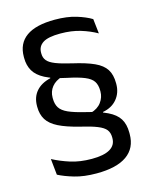

<svg xmlns="http://www.w3.org/2000/svg" viewBox="-109 -724 692 862"><g transform="rotate(-15 237.0 -292.5)"><path d="M276.5 -203.5Q310.4 -212.9 327.1 -235.7Q343.8 -258.5 343.8 -285.3V-288.7Q343.8 -315.9 332.7 -332.8Q321.5 -349.7 293.3 -361.2Q265.2 -372.8 213.2 -383.6Q152.1 -396.5 116.8 -414.9Q81.6 -433.2 66.6 -459.2Q51.7 -485.1 51.7 -519.5V-524.5Q51.7 -586.4 96 -618.1Q140.4 -649.9 228.7 -649.9Q285.9 -649.9 328 -636.9Q370.1 -624 396.7 -607.6L404.4 -539.2Q371.6 -558 330.2 -570.7Q288.8 -583.4 236.5 -583.4Q179.8 -583.4 155.6 -567.6Q131.4 -551.9 131.4 -523V-518.3Q131.4 -499.2 142.1 -485.9Q152.8 -472.5 179.6 -461.9Q206.3 -451.3 254.2 -440.2Q316.2 -426.1 352.8 -409.4Q389.3 -392.8 405.2 -367.8Q421.2 -342.8 421.2 -303V-299.8Q421.2 -259 397.3 -230.1Q373.4 -201.2 330.8 -193.6L331.2 -178.7ZM194.6 -394.4Q162.9 -385 146 -364Q129.1 -342.9 129.1 -314.6V-310.4Q129.1 -284.1 140 -266.9Q150.9 -249.7 178 -237.5Q205.2 -225.3 254.3 -213.5Q316.3 -199.1 352.9 -181.4Q389.4 -163.8 405.3 -138.2Q421.2 -112.7 421.2 -73.6V-66.7Q421.2 -1.8 373.5 31.8Q325.9 65.5 232.8 65.5Q173.9 65.5 130.3 52.6Q86.8 39.8 58 24.7L50.3 -50.1Q86.5 -30.9 130.1 -17Q173.8 -3.1 228.7 -3.1Q284.8 -3.1 313.1 -19.7Q341.4 -36.4 341.4 -68.7V-73.2Q341.4 -94.5 330.5 -108.6Q319.6 -122.6 291.8 -133.8Q264 -145.1 213.3 -156.9Q153.8 -171.7 118.3 -189.5Q82.8 -207.3 67.2 -232.2Q51.7 -257.2 51.7 -292.1V-295.7Q51.7 -336.9 75 -363.9Q98.3 -391 141.9 -401.2L141.5 -415Z"/></g></svg>

Font: Anek Bangla Medium
Style: Regular
Weight: 500
Designer: Sulekha Rajkumar (Bangla), Yesha Goshar (Latin)
Foundry: Ek Type
Version: Version 1.003